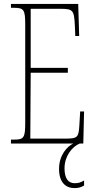

<svg xmlns="http://www.w3.org/2000/svg" viewBox="-20 -734 489 982"><path d="M36 0H355C324 14 282 59 282 130C282 200 317 228 361 228C382 228 394 224 410 215V189C392 200 380 203 362 203C330 203 310 180 310 127C310 64 349 16 388 0H406L410 -164H390L386 -94C382 -33 379 -25 314 -25H135L137 -362H327V-387H137V-689H287C355 -689 359 -682 363 -600L365 -550H385L380 -714H36V-694H53C103 -694 109 -683 109 -606V-108C109 -31 103 -20 53 -20H36Z"/></svg>

Font: Noto Serif Armenian ExtraCondensed Thin
Style: Regular
Weight: 100
Width: 2
Designer: Monotype Design Team
Foundry: Monotype Imaging Inc.
Version: Version 2.008